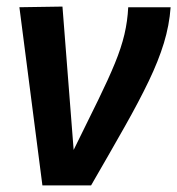

<svg xmlns="http://www.w3.org/2000/svg" viewBox="-20 -563 539 584"><path d="M257 1H109L39 -541L170 -543L204 -107Q248 -196 279 -259.5Q310 -323 329.5 -370.5Q349 -418 358.5 -458.5Q368 -499 370 -541H499Q495 -486 478.5 -432Q462 -378 432.5 -316.5Q403 -255 359.5 -178Q316 -101 257 1Z"/></svg>

Font: Georama SemiBold
Style: Italic
Weight: 600
Italic angle: -9°
Designer: Jean-Baptiste Levee
Foundry: Production Type
Version: Version 1.000